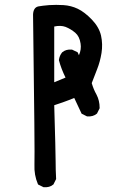

<svg xmlns="http://www.w3.org/2000/svg" viewBox="-20 -781 540 797"><path d="M159.7 -4.4 140.1 -14.2 138.2 -15.1 137.2 -17.1Q121.1 -54.7 123 -98.1Q125 -139.6 117.2 -720.7Q117.7 -734.4 123 -743.2Q128.4 -752 139.2 -754.4Q147.5 -755.9 158.7 -757.3Q169.9 -758.8 184.1 -759.8Q212.9 -761.7 243.7 -759.8Q274.9 -757.8 302.7 -744.6Q316.9 -737.8 331.3 -726.8Q345.7 -715.8 360.8 -700.2Q391.1 -668.9 399.4 -633.3Q407.2 -597.7 401.4 -561Q395.5 -524.9 383.3 -494.1Q372.1 -464.8 360.8 -436Q368.2 -410.2 380.4 -388.7Q393.6 -363.8 393.6 -333V-331.5L393.1 -330.6L383.3 -311L382.8 -309.6L381.8 -309.1Q366.2 -295.9 342.3 -297.9H341.3L340.3 -298.3L320.8 -308.1L318.8 -309.1L317.9 -311L288.1 -374.5Q277.8 -370.1 267.1 -366Q256.3 -361.8 246.1 -358.2Q235.8 -354.5 225.6 -351.1Q215.3 -347.7 205.1 -344.2Q210.9 -148.9 210.9 -112.3Q210.9 -75.2 212.9 -39.6V-37.6L212.4 -36.6L202.6 -17.1L202.1 -15.6L201.2 -15.1Q193.4 -8.3 183.3 -5.6Q173.3 -2.9 161.6 -3.9H160.6ZM252 -459Q233.9 -495.6 224.6 -530.8V-531.7V-532.7Q227.1 -550.3 237.8 -563.5L238.3 -564Q253.9 -577.1 277.8 -575.2H278.8L279.8 -574.7L300.3 -564.9L302.2 -564L303.2 -562L307.6 -551.8Q318.4 -575.7 314.5 -600.1Q310.1 -629.9 292.5 -645Q283.2 -652.8 273.2 -658.9Q263.2 -665 252 -669.4Q231.9 -676.8 205.1 -670.9V-439.5Z"/></svg>

Font: NaikaiFont
Style: SemiBold
Weight: 600
Version: Version 1.89